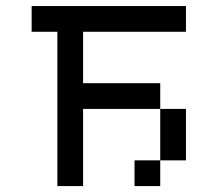

<svg xmlns="http://www.w3.org/2000/svg" viewBox="-20 -628 734 648"><path d="M520.8 -260.4H260.4V0H173.6V-520.8H86.8V-607.6H607.6V-520.8H260.4V-347.2H520.8ZM520.8 -86.8V0H434V-86.8ZM520.8 -260.4H607.6V-86.8H520.8Z"/></svg>

Font: 8-bit Operator+ 8
Style: Regular
Weight: 400
Designer: GrandChaos9000
Version: Version 1.3.0 - August 1, 2014